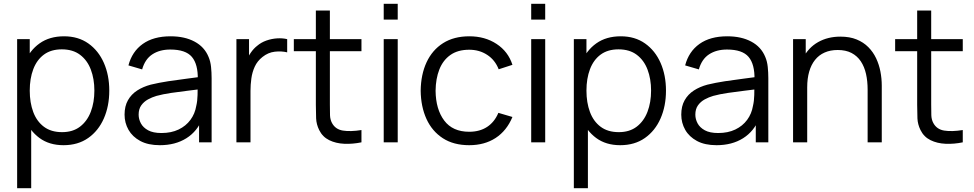

<svg xmlns="http://www.w3.org/2000/svg" viewBox="-20 -745 5096 1005"><path d="M312.3 15Q237.8 15 186.5 -22.8Q135.2 -60.7 108.6 -125.3Q82 -190 82 -270.7Q82 -352.3 108.7 -416.7Q135.3 -481 187.3 -518Q239.3 -555 315.3 -555Q389.5 -555 442.5 -517.5Q495.5 -480 523.8 -415.6Q552 -351.2 552 -270.7Q552 -189.7 523.6 -125Q495.2 -60.3 441.7 -22.7Q388.2 15 312.3 15ZM69.7 240V-540H135.7V-133.3H143.3V240ZM305 -53.3Q361.3 -53.3 398.8 -82Q436.3 -110.7 455.2 -159.9Q474 -209.2 474 -270.7Q474 -331.7 455.5 -380.6Q437 -429.5 399.2 -458.1Q361.5 -486.7 303.3 -486.7Q247.2 -486.7 209.9 -459.2Q172.7 -431.7 154.2 -382.8Q135.7 -334 135.7 -270.7Q135.7 -208 154 -158.8Q172.3 -109.7 209.9 -81.5Q247.5 -53.3 305 -53.3Z M816.7 15Q755.3 15 714.2 -7.1Q673.2 -29.2 652.6 -65.6Q632 -102 632 -145Q632 -189.2 649.7 -220.3Q667.3 -251.5 698.2 -271.4Q729.2 -291.3 769.3 -302Q810.7 -312 860.3 -319.7Q910 -327.3 957.8 -333.2Q1005.7 -339.2 1041.7 -344.3L1015.3 -328.7Q1017 -408.3 984.5 -447Q952 -485.7 871.3 -485.7Q816 -485.7 777.7 -460.7Q739.3 -435.7 724 -381.7L652.3 -402.7Q671.2 -475 727.2 -515Q783.2 -555 872.7 -555Q946.5 -555 998.3 -527.3Q1050.2 -499.7 1071.7 -447Q1081.7 -423.7 1084.7 -394.7Q1087.7 -365.7 1087.7 -335.3V0H1022V-135.7L1041 -127.3Q1013.5 -57.8 955.6 -21.4Q897.7 15 816.7 15ZM825 -48.7Q876.5 -48.7 914.9 -67.1Q953.3 -85.5 976.9 -117.7Q1000.5 -149.8 1007.3 -190.7Q1013.5 -216.7 1014.1 -247.8Q1014.7 -278.8 1014.7 -294.7L1042.7 -280Q1004.8 -275 961.2 -269.9Q917.5 -264.8 875.2 -258.5Q832.8 -252.2 799 -243Q776 -236.3 754.6 -224.6Q733.2 -212.8 719.4 -193.5Q705.7 -174.2 705.7 -145Q705.7 -121.5 717.4 -99.4Q729.2 -77.3 755.3 -63Q781.5 -48.7 825 -48.7Z M1217.5 0V-540H1283.5V-410L1270.5 -427Q1279.7 -451 1294.2 -471.3Q1308.7 -491.7 1325.5 -504.7Q1346.7 -523 1374.5 -532.8Q1402.3 -542.5 1430.8 -544.2Q1459.3 -546 1483.2 -540V-471Q1453.3 -478.3 1418.4 -474.4Q1383.5 -470.5 1353.8 -446.7Q1326.8 -425.3 1313.5 -396.2Q1300.2 -367.2 1295.7 -334.4Q1291.2 -301.7 1291.2 -269.3V0Z M1872 0Q1826.3 9.5 1782.1 7.6Q1737.8 5.7 1703.1 -11.4Q1668.3 -28.5 1650.7 -64.3Q1636 -94.3 1634.7 -125.2Q1633.3 -156.2 1633.3 -195.7V-690H1706.7V-198.3Q1706.7 -164.5 1707.4 -141.8Q1708.2 -119 1717.7 -101.3Q1735.7 -67.8 1774.8 -61.5Q1814 -55.2 1872 -64.3ZM1518 -477V-540H1872V-477Z M1988.5 -642.3V-725H2061.8V-642.3ZM1988.5 0V-540H2061.8V0Z M2436 15Q2354.3 15 2298 -21.5Q2241.7 -58 2212.3 -122.3Q2183 -186.7 2182 -270Q2183 -355 2212.9 -419.2Q2242.8 -483.3 2299.3 -519.2Q2355.8 -555 2436.7 -555Q2518.5 -555 2579.2 -515.1Q2640 -475.2 2662.3 -405.7L2590.3 -382.3Q2571.3 -431 2530.2 -457.8Q2489.2 -484.7 2436 -484.7Q2376.3 -484.7 2337.5 -457.2Q2298.7 -429.8 2279.7 -381.4Q2260.7 -333 2260 -270Q2261 -173.2 2305.1 -114.2Q2349.2 -55.3 2436 -55.3Q2491 -55.3 2529.7 -80.7Q2568.3 -106 2588.7 -154.3L2662.3 -132.7Q2632.3 -60.7 2574.3 -22.8Q2516.3 15 2436 15Z M2760.5 -642.3V-725H2833.8V-642.3ZM2760.5 0V-540H2833.8V0Z M3226.3 15Q3151.8 15 3100.5 -22.8Q3049.2 -60.7 3022.6 -125.3Q2996 -190 2996 -270.7Q2996 -352.3 3022.7 -416.7Q3049.3 -481 3101.3 -518Q3153.3 -555 3229.3 -555Q3303.5 -555 3356.5 -517.5Q3409.5 -480 3437.8 -415.6Q3466 -351.2 3466 -270.7Q3466 -189.7 3437.6 -125Q3409.2 -60.3 3355.7 -22.7Q3302.2 15 3226.3 15ZM2983.7 240V-540H3049.7V-133.3H3057.3V240ZM3219 -53.3Q3275.3 -53.3 3312.8 -82Q3350.3 -110.7 3369.2 -159.9Q3388 -209.2 3388 -270.7Q3388 -331.7 3369.5 -380.6Q3351 -429.5 3313.2 -458.1Q3275.5 -486.7 3217.3 -486.7Q3161.2 -486.7 3123.9 -459.2Q3086.7 -431.7 3068.2 -382.8Q3049.7 -334 3049.7 -270.7Q3049.7 -208 3068 -158.8Q3086.3 -109.7 3123.9 -81.5Q3161.5 -53.3 3219 -53.3Z M3730.7 15Q3669.3 15 3628.2 -7.1Q3587.2 -29.2 3566.6 -65.6Q3546 -102 3546 -145Q3546 -189.2 3563.7 -220.3Q3581.3 -251.5 3612.2 -271.4Q3643.2 -291.3 3683.3 -302Q3724.7 -312 3774.3 -319.7Q3824 -327.3 3871.8 -333.2Q3919.7 -339.2 3955.7 -344.3L3929.3 -328.7Q3931 -408.3 3898.5 -447Q3866 -485.7 3785.3 -485.7Q3730 -485.7 3691.7 -460.7Q3653.3 -435.7 3638 -381.7L3566.3 -402.7Q3585.2 -475 3641.2 -515Q3697.2 -555 3786.7 -555Q3860.5 -555 3912.3 -527.3Q3964.2 -499.7 3985.7 -447Q3995.7 -423.7 3998.7 -394.7Q4001.7 -365.7 4001.7 -335.3V0H3936V-135.7L3955 -127.3Q3927.5 -57.8 3869.6 -21.4Q3811.7 15 3730.7 15ZM3739 -48.7Q3790.5 -48.7 3828.9 -67.1Q3867.3 -85.5 3890.9 -117.7Q3914.5 -149.8 3921.3 -190.7Q3927.5 -216.7 3928.1 -247.8Q3928.7 -278.8 3928.7 -294.7L3956.7 -280Q3918.8 -275 3875.2 -269.9Q3831.5 -264.8 3789.2 -258.5Q3746.8 -252.2 3713 -243Q3690 -236.3 3668.6 -224.6Q3647.2 -212.8 3633.4 -193.5Q3619.7 -174.2 3619.7 -145Q3619.7 -121.5 3631.4 -99.4Q3643.2 -77.3 3669.3 -63Q3695.5 -48.7 3739 -48.7Z M4521.5 0V-275.7Q4521.5 -320.5 4513 -358.2Q4504.5 -396 4485.7 -424.2Q4466.8 -452.3 4437.1 -467.8Q4407.3 -483.3 4364.8 -483.3Q4326 -483.3 4296.2 -470Q4266.3 -456.7 4246.2 -431.4Q4226 -406.2 4215.6 -370Q4205.2 -333.8 4205.2 -288L4153.2 -299.7Q4153.2 -382.7 4182.2 -439.2Q4211.2 -495.7 4262.1 -524.5Q4313 -553.3 4379.2 -553.3Q4427.7 -553.3 4463.8 -538.5Q4500 -523.7 4525.2 -498.2Q4550.5 -472.7 4566 -439.8Q4581.5 -406.8 4588.5 -370.2Q4595.5 -333.5 4595.5 -297V0ZM4131.2 0V-540H4197.5V-407H4205.2V0Z M5019.5 0Q4973.8 9.5 4929.6 7.6Q4885.3 5.7 4850.6 -11.4Q4815.8 -28.5 4798.2 -64.3Q4783.5 -94.3 4782.2 -125.2Q4780.8 -156.2 4780.8 -195.7V-690H4854.2V-198.3Q4854.2 -164.5 4854.9 -141.8Q4855.7 -119 4865.2 -101.3Q4883.2 -67.8 4922.3 -61.5Q4961.5 -55.2 5019.5 -64.3ZM4665.5 -477V-540H5019.5V-477Z"/></svg>

Font: Manrope ExtraLight
Style: Regular
Weight: 200
Designer: Mikhail Sharanda
Foundry: Mikhail Sharanda
Version: Version 4.505